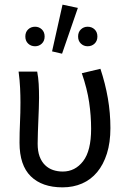

<svg xmlns="http://www.w3.org/2000/svg" viewBox="-20 -794 550 826"><path d="M249 12Q161 12 112.5 -35.5Q64 -83 64 -180Q64 -224 66 -266.5Q68 -309 68 -353Q68 -382 66.5 -415Q65 -448 60 -486H140Q145 -460 146.5 -432.5Q148 -405 148 -373Q148 -352 147 -327.5Q146 -303 145 -276.5Q144 -250 143 -224Q142 -198 142 -176Q142 -143 150.5 -120.5Q159 -98 174 -83.5Q189 -69 208.5 -62.5Q228 -56 250 -56Q303 -56 337.5 -100.5Q372 -145 372 -240Q372 -296 363.5 -354Q355 -412 332 -479L412 -498Q433 -435 444 -371.5Q455 -308 455 -243Q455 -181 440 -133.5Q425 -86 398 -53.5Q371 -21 333 -4.5Q295 12 249 12ZM204 -573 249 -774 315 -760 247 -563ZM131 -595Q113 -595 101 -606.5Q89 -618 89 -637Q89 -656 101 -667.5Q113 -679 131 -679Q148 -679 160 -667.5Q172 -656 172 -637Q172 -618 160 -606.5Q148 -595 131 -595ZM357 -595Q340 -595 328 -606.5Q316 -618 316 -637Q316 -656 328 -667.5Q340 -679 357 -679Q375 -679 387 -667.5Q399 -656 399 -637Q399 -618 387 -606.5Q375 -595 357 -595Z"/></svg>

Font: Processing Sans Pro
Style: Regular
Weight: 400
Designer: Paul D. Hunt
Foundry: Adobe Systems Incorporated
Version: Version 2.020;PS 2.000;hotconv 1.0.86;makeotf.lib2.5.63406